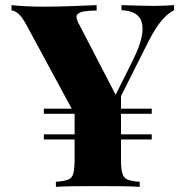

<svg xmlns="http://www.w3.org/2000/svg" viewBox="-20 -729 728 749"><path d="M572 -305V-285H151V-305ZM572 -205V-185H151V-205ZM659 -709V-689Q637 -679 612 -650.5Q587 -622 558 -565L374 -199H317L83 -632Q65 -665 50.5 -676.5Q36 -688 25 -688V-709Q53 -706 84.5 -704.5Q116 -703 153 -703Q200 -703 255 -705Q310 -707 357 -709V-688Q332 -688 311 -685Q290 -682 282 -673Q274 -664 284 -643L438 -346L399 -295L493 -483Q532 -560 535.5 -604.5Q539 -649 517 -668.5Q495 -688 454 -689V-709Q491 -708 520.5 -707Q550 -706 582 -706Q603 -706 623.5 -707Q644 -708 659 -709ZM452 -375V-106Q452 -70 457.5 -52Q463 -34 478.5 -28Q494 -22 525 -20V0Q497 -2 452 -2.5Q407 -3 362 -3Q314 -3 269 -2.5Q224 -2 198 0V-20Q230 -22 245.5 -28Q261 -34 266 -52Q271 -70 271 -106V-311L369 -249Z"/></svg>

Font: Playfair Display ExtraBold
Style: Regular
Weight: 800
Designer: Claus Eggers Sørensen
Foundry: Claus Eggers Sørensen
Version: Version 1.203